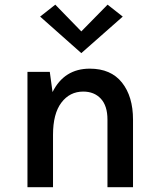

<svg xmlns="http://www.w3.org/2000/svg" viewBox="-20 -784 658 804"><path d="M95 0V-483H188.5L200 -398.5Q249 -496.5 356 -496.5Q444.5 -496.5 490.8 -438.2Q537 -380 537 -283V0H430V-283Q430 -341 402.2 -370.8Q374.5 -400.5 328.5 -400.5Q272 -400.5 237 -354.2Q202 -308 202 -219.5V0ZM320.5 -561.5 148 -714.5 211.5 -764.5 320.5 -652.5 430.5 -764.5 494 -714.5Z"/></svg>

Font: Karla SemiBold
Style: Regular
Weight: 600
Designer: Jonathan Pinhorn
Version: Version 2.004; ttfautohint (v1.8.4.7-5d5b);gftools[0.9.33]